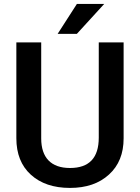

<svg xmlns="http://www.w3.org/2000/svg" viewBox="-20 -921 692 951"><path d="M265.6 -753.4H360.8L496.1 -901.4H360.8ZM469.2 -710.9V-239.3C469.2 -139.2 421.9 -88.9 326.7 -88.9C232.9 -88.9 184.1 -140.1 184.1 -235.4V-710.9H61V-236.3C61 -159.2 85 -99.1 132.8 -55.7C180.7 -12.2 245.1 9.8 326.7 9.8C407.2 9.8 471.7 -12.2 520 -56.6C568.4 -100.6 592.3 -160.2 592.3 -235.8V-710.9Z"/></svg>

Font: Roboto Medium
Style: Regular
Weight: 500
Designer: Google
Version: Version 2.137; 2017